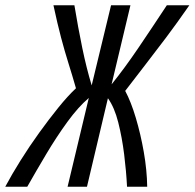

<svg xmlns="http://www.w3.org/2000/svg" viewBox="-71 -713 743 733"><path d="M-51 0Q-26 -47 7.5 -100.5Q41 -154 78.5 -206Q116 -258 152 -302.5Q188 -347 219 -376Q205 -425 190.5 -471Q176 -517 162 -570Q148 -623 133 -693H213Q227 -608 243 -530.5Q259 -453 279 -387L353 -693H427L355 -391Q405 -453 457.5 -530.5Q510 -608 566 -693H652Q604 -624 563 -569.5Q522 -515 484 -466Q446 -417 407 -366Q429 -325 447.5 -263Q466 -201 478 -132.5Q490 -64 491 0H414Q411 -59 403 -123.5Q395 -188 380.5 -245.5Q366 -303 341 -338L261 0H187L268 -339Q228 -305 186.5 -248Q145 -191 106 -125.5Q67 -60 33 0Z"/></svg>

Font: Ubuntu Sans Mono
Style: Italic
Weight: 400
Italic angle: -13.5°
Monospace: yes
Designer: Dalton Maag Ltd
Foundry: Dalton Maag Ltd
Version: Version 1.006